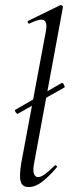

<svg xmlns="http://www.w3.org/2000/svg" viewBox="-20 -746 289 775"><path d="M52 -287Q48 -285 43 -293.5Q38 -302 42 -303L229 -411Q233 -413 238 -404Q243 -395 240 -393ZM96 9Q70 9 63.5 -13Q57 -35 66 -89L165 -619Q172 -655 158 -664Q144 -673 99 -651Q95 -649 92.5 -655Q90 -661 94 -662L223 -725Q227 -727 231 -723Q235 -719 234 -717L118 -89Q112 -59 117 -45Q122 -31 134 -31Q145 -31 162 -43.5Q179 -56 200 -77Q204 -81 208 -77Q212 -73 208 -69Q176 -32 149 -11.5Q122 9 96 9Z"/></svg>

Font: Cormorant
Style: Italic
Weight: 400
Italic angle: -10°
Designer: Christian Thalmann (Catharsis Fonts)
Foundry: Catharsis Fonts
Version: Version 4.000